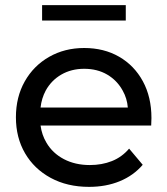

<svg xmlns="http://www.w3.org/2000/svg" viewBox="-20 -722 652 748"><path d="M327 6Q242 6 177.5 -29Q113 -64 77.5 -125Q42 -186 42 -265Q42 -344 76.5 -405Q111 -466 171.5 -500.5Q232 -535 308 -535Q385 -535 444 -501Q503 -467 536.5 -405.5Q570 -344 570 -262Q570 -256 569.5 -248Q569 -240 569 -233H138Q143 -196 161 -166Q185 -125 229 -102Q273 -79 330 -79Q377 -79 416 -94.5Q455 -110 483 -143L536 -80Q500 -38 446.5 -16Q393 6 327 6ZM478 -303Q475 -339 458 -369Q436 -409 397.5 -431.5Q359 -454 308 -454Q258 -454 219 -431.5Q180 -409 158 -369Q142 -339 138 -303ZM144 -642V-702H470V-642Z"/></svg>

Font: Montserrat Z Med
Style: Regular
Weight: 500
Designer: Julieta Ulanovsky
Foundry: Julieta Ulanovsky
Version: Version 8.000